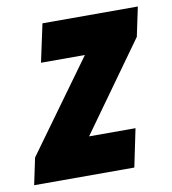

<svg xmlns="http://www.w3.org/2000/svg" viewBox="-110 -612 601 672"><g transform="rotate(-10 191.0 -276.5)"><path d="M-42 0H314L342 -135H177L402 -449L424 -553H85L56 -418H212L-22 -95Z"/></g></svg>

Font: Noto Sans ExtraCondensed Black
Style: Italic
Weight: 900
Width: 2
Italic angle: -12°
Designer: Monotype Design Team
Foundry: Monotype Imaging Inc.
Version: Version 2.013